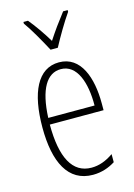

<svg xmlns="http://www.w3.org/2000/svg" viewBox="-118 -826 624 897"><g transform="rotate(-15 194.0 -377.0)"><path d="M177 -606H212C237 -653 272 -713 302 -756V-764H280C246 -720 222 -687 194 -644C169 -686 136 -733 110 -764H88V-756C113 -722 151 -655 177 -606ZM199 -539C96 -539 46 -433 46 -264C46 -97 98 10 218 10C260 10 296 -3 326 -22V-61C290 -36 256 -24 220 -24C128 -24 83 -109 83 -269H343V-303C343 -425 305 -539 199 -539ZM199 -506C277 -506 309 -412 308 -301H84C90 -439 132 -506 199 -506Z"/></g></svg>

Font: Noto Sans Myanmar ExtraCondensed ExtraLight
Style: Regular
Weight: 200
Width: 2
Designer: Monotype Design Team
Foundry: Monotype Imaging Inc.
Version: Version 2.107